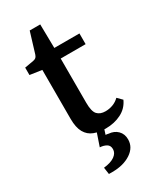

<svg xmlns="http://www.w3.org/2000/svg" viewBox="-187 -603 711 854"><g transform="rotate(-30 168.5 -175.5)"><path d="M82 -360 21 -369V-407L67 -415Q77 -417 81.5 -421.5Q86 -426 89 -435L121 -540H175L177 -418H306V-363H178V-136Q178 -91 192.5 -75.5Q207 -60 234 -60Q254 -60 272.5 -67Q291 -74 305 -88L328 -65Q312 -29 276.5 -11Q241 7 196 7Q164 7 137.5 -3Q111 -13 96.5 -38.5Q82 -64 82 -109ZM197 -19 181 31Q184 31 188 31.5Q192 32 195 33Q223 35 240.5 52.5Q258 70 258 98Q258 139 220 164Q182 189 125 189Q120 189 116 189Q112 189 107 189L102 154Q139 150 158.5 136Q178 122 178 102Q178 83 164 75Q150 67 131 66L160 -19Z"/></g></svg>

Font: Yrsa Medium
Style: Regular
Weight: 500
Designer: Anna Giedrys (Yrsa+Rasa design), David Brezina (Yrsa art-direction, Rasa art-direction, design)
Foundry: Rosetta Type Foundry
Version: Version 2.004